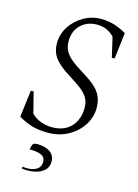

<svg xmlns="http://www.w3.org/2000/svg" viewBox="-134 -743 760 1055"><g transform="rotate(15 246.5 -215.5)"><path d="M185 10Q130 10 92 -2Q54 -14 16 -36L35 -189H51L81 -71Q103 -48 134.5 -36.5Q166 -25 198 -25Q268 -25 306.5 -66.5Q345 -108 345 -175Q345 -208 330.5 -232Q316 -256 287.5 -277Q259 -298 216 -325Q158 -361 132 -395.5Q106 -430 106 -479Q106 -530 134 -573.5Q162 -617 208 -643.5Q254 -670 306 -670Q348 -670 383.5 -659Q419 -648 452 -628L434 -479H418L392 -592Q378 -608 353 -621Q328 -634 294 -634Q238 -634 201.5 -599Q165 -564 165 -505Q165 -465 188 -434.5Q211 -404 274 -366Q321 -338 351 -313Q381 -288 395 -259Q409 -230 409 -190Q409 -138 379.5 -92Q350 -46 299 -18Q248 10 185 10ZM131 239Q124 239 114 238.5Q104 238 97 236L100 226Q107 227 113.5 227.5Q120 228 127 228Q159 228 180.5 214Q202 200 202 172Q202 146 180 135Q158 124 112 124L117 103Q119 94 125.5 89.5Q132 85 148 85Q195 86 220.5 105.5Q246 125 246 158Q246 197 213.5 218Q181 239 131 239Z"/></g></svg>

Font: Spectral SC Light
Style: Italic
Weight: 300
Italic angle: -10°
Designer: Jean-Baptiste Levee
Foundry: Production Type
Version: Version 2.001